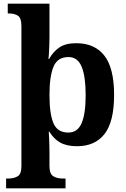

<svg xmlns="http://www.w3.org/2000/svg" viewBox="-20 -780 685 1040"><path d="M13 240V187H25Q55 187 75.5 175Q96 163 96 120V-637Q96 -683 77 -695Q58 -707 30 -707H22V-760H248V-576Q248 -557 247 -533.5Q246 -510 245 -489.5Q244 -469 242 -461H246Q268 -500 301.5 -523Q335 -546 393 -546Q493 -546 545.5 -478.5Q598 -411 598 -266Q598 -121 546.5 -54.5Q495 12 397 12Q340 12 305 -8.5Q270 -29 248 -66H244Q245 -56 246 -34Q247 -12 247.5 12Q248 36 248 53V119Q248 162 268.5 174.5Q289 187 319 187H335V240ZM350 -62Q400 -62 422 -112.5Q444 -163 444 -265Q444 -365 422.5 -418Q401 -471 351 -471Q291 -471 269.5 -418Q248 -365 248 -266Q248 -163 269.5 -112.5Q291 -62 350 -62Z"/></svg>

Font: Noto Serif Ethiopic
Style: Bold
Weight: 700
Designer: Monotype Design Team
Foundry: Monotype Imaging Inc.
Version: Version 2.102; ttfautohint (v1.8.4.7-5d5b)